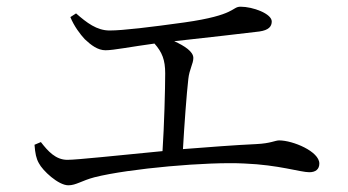

<svg xmlns="http://www.w3.org/2000/svg" viewBox="-20 -649 1040 573"><path d="M83 -217C85 -191 88 -176 96 -162C107 -140 154 -96 184 -96C207 -96 224 -110 262 -120C365 -146 601 -167 710 -161C811 -157 877 -135 903 -135C922 -135 933 -144 933 -161C933 -197 854 -230 813 -230C801 -230 788 -221 745 -219C680 -216 603 -210 526 -204C530 -275 537 -370 542 -413C545 -442 557 -459 557 -476C557 -495 531 -512 500 -526C589 -536 716 -550 754 -555C782 -559 791 -570 791 -585C791 -608 735 -629 698 -629C671 -629 686 -604 530 -582C429 -568 347 -558 307 -558C269 -558 239 -581 207 -609L190 -598C201 -571 219 -547 233 -532C252 -514 272 -499 295 -499C319 -499 374 -510 441 -519C464 -493 473 -470 473 -430C473 -385 470 -272 465 -198C330 -185 210 -172 181 -172C146 -172 123 -198 102 -225Z"/></svg>

Font: Harano Aji Mincho
Style: Regular
Weight: 400
Foundry: Masamichi Hosoda
Version: HaranoAjiMincho-Regular version 20230610;ttx 4.39.4